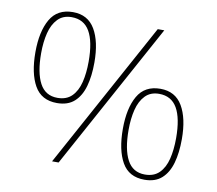

<svg xmlns="http://www.w3.org/2000/svg" viewBox="-80 -818 1044 923"><g transform="rotate(10 442.0 -357.0)"><path d="M229 0 619 -714H651L261 0ZM203 -280Q127 -280 93 -340Q59 -400 59 -503Q59 -604 93.5 -664Q128 -724 204 -724Q277 -724 312 -664.5Q347 -605 347 -503Q347 -437 333 -387Q319 -337 287.5 -308.5Q256 -280 203 -280ZM201 -305Q245 -305 271 -331Q297 -357 308 -401.5Q319 -446 319 -503Q319 -600 290.5 -649.5Q262 -699 202 -699Q160 -699 134.5 -672.5Q109 -646 98 -602Q87 -558 87 -503Q87 -408 114.5 -356.5Q142 -305 201 -305ZM681 10Q605 10 571 -50Q537 -110 537 -213Q537 -314 571.5 -374Q606 -434 682 -434Q755 -434 790 -374.5Q825 -315 825 -213Q825 -147 811 -97Q797 -47 765.5 -18.5Q734 10 681 10ZM679 -15Q723 -15 749 -41Q775 -67 786 -111.5Q797 -156 797 -213Q797 -310 768.5 -359.5Q740 -409 680 -409Q638 -409 612.5 -382.5Q587 -356 576 -312Q565 -268 565 -213Q565 -118 592.5 -66.5Q620 -15 679 -15Z"/></g></svg>

Font: Noto Serif Ethiopic Thin
Style: Regular
Weight: 250
Version: Version 2.102